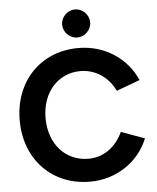

<svg xmlns="http://www.w3.org/2000/svg" viewBox="-61 -972 847 1036"><g transform="rotate(-5 362.5 -454.5)"><path d="M385 12C530 12 650 -72 700 -195L573 -241C538 -165 473 -112 387 -112C263 -112 175 -210 175 -350C175 -489 262 -587 384 -587C467 -587 536 -538 571 -464L698 -511C647 -630 528 -712 384 -712C179 -712 35 -562 35 -350C35 -138 180 12 385 12ZM384 -769C425 -769 460 -804 460 -845C460 -886 425 -921 384 -921C343 -921 308 -886 308 -845C308 -804 343 -769 384 -769Z"/></g></svg>

Font: HB Figtree Prototype
Style: Bold
Weight: 700
Designer: Alfredo Marco Pradil
Foundry: Hanken Design Co.®
Version: Version 1.002;Glyphs 3.2 (3228)